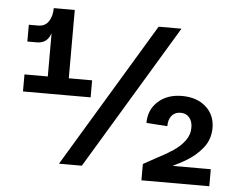

<svg xmlns="http://www.w3.org/2000/svg" viewBox="-50 -760 1009 820"><g transform="rotate(5 454.0 -350.0)"><path d="M148 -655 160 -675Q160 -619 144.5 -583.5Q129 -548 88 -548H48V-620H88Q118 -620 133 -643Q148 -666 148 -700H238V-334H148ZM48 -407H338V-334H48ZM601 -660H699L326 -40H228ZM634 -97Q682 -122 710.5 -141Q739 -160 758.5 -185.5Q778 -211 778 -243Q778 -270 764 -286Q750 -302 727 -302Q703 -302 689 -285.5Q675 -269 675 -240L585 -246Q585 -303 624.5 -338.5Q664 -374 727 -374Q790 -374 829 -339.5Q868 -305 868 -249Q868 -200 838.5 -163Q809 -126 764.5 -100.5Q720 -75 657 -48L647 -73H876V0H585V-70Q610 -84 634 -97Z"/></g></svg>

Font: Uncut Sans Variable
Style: Regular
Weight: 400
Designer: Kasper Nordkvist
Foundry: UNCUT.wtf
Version: Version 1.304;Glyphs 3.2 (3246)